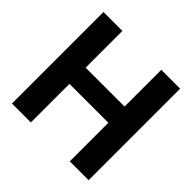

<svg xmlns="http://www.w3.org/2000/svg" viewBox="-181 -904 1079 1079"><g transform="rotate(45 359.0 -364.0)"><path d="M54.2 0V-727.5H204.6V-435.5H513.7V-727.5H663.6V0H513.7V-306.6H204.6V0Z"/></g></svg>

Font: Inter Display
Style: Bold
Weight: 700
Designer: Rasmus Andersson
Foundry: rsms
Version: Version 4.001;git-9221beed3